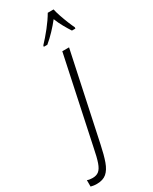

<svg xmlns="http://www.w3.org/2000/svg" viewBox="-384 -822 890 1118"><g transform="rotate(-30 61.0 -263.0)"><path d="M-91.3 240.2Q-103.5 240.2 -113.8 238.5Q-124 236.8 -131.3 234.9V191.9Q-116.7 197.8 -94.7 197.8Q-69.3 197.8 -53.2 184.8Q-37.1 171.9 -25.6 139.4Q-14.2 106.9 -2.9 48.8L120.1 -529.8H165.5L41.5 51.8Q28.3 115.2 13.4 157Q-1.5 198.7 -25.6 219.5Q-49.8 240.2 -91.3 240.2ZM39.6 -606 41.5 -614.7Q71.8 -646.5 104.5 -687.7Q137.2 -729 158.7 -766.1H197.8Q201.7 -746.6 211.7 -717Q221.7 -687.5 233.2 -659.2Q244.6 -630.9 252.9 -614.7L252 -606H229Q214.8 -627.4 198.5 -656.5Q182.1 -685.5 169.9 -716.8Q147 -687.5 119.6 -658.7Q92.3 -629.9 63.5 -606Z"/></g></svg>

Font: Open Sans Condensed Light
Style: Italic
Weight: 300
Width: 3
Italic angle: -12°
Designer: Monotype Design Team
Foundry: Monotype Imaging Inc.
Version: Version 3.000; ttfautohint (v1.8.4)